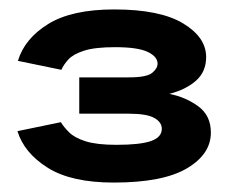

<svg xmlns="http://www.w3.org/2000/svg" viewBox="-20 -791 491 407"><path d="M221 -404Q131 -404 81 -435.5Q31 -467 17 -513L109 -532Q115 -522 126.5 -510.5Q138 -499 161.5 -491.5Q185 -484 227 -484Q277 -484 300 -492Q323 -500 323 -518Q323 -532 307 -541Q291 -550 253 -550H148V-627H253Q291 -627 302.5 -636.5Q314 -646 314 -656Q314 -671 293 -681Q272 -691 224 -691Q181 -691 158 -683.5Q135 -676 125 -665Q115 -654 110 -643L18 -662Q32 -709 82 -740Q132 -771 222 -771Q319 -771 368 -741.5Q417 -712 417 -670Q417 -639 395.5 -620Q374 -601 339 -592Q374 -585 400.5 -565.5Q427 -546 427 -510Q427 -464 376 -434Q325 -404 221 -404Z"/></svg>

Font: Special Gothic Extended Bold
Style: Regular
Weight: 700
Width: 7
Designer: Alistair McCready
Foundry: Monolith
Version: Version 1.000; ttfautohint (v1.8.4.7-5d5b)